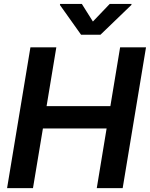

<svg xmlns="http://www.w3.org/2000/svg" viewBox="-20 -972 774 992"><path d="M16.6 0 137.2 -727.5H271L220.7 -423.8H550.3L600.6 -727.5H734.4L613.8 0H480L530.8 -308.1H201.7L150.4 0ZM402.8 -951.7 460 -860.8 546.9 -951.7H659.7L658.7 -946.3L499 -792.5H398.9L289.6 -946.3L290.5 -951.7Z"/></svg>

Font: Inter Display Semi Bold
Style: Italic
Weight: 600
Italic angle: -9.39999°
Designer: Rasmus Andersson
Foundry: rsms
Version: Version 4.000;git-4fc901f